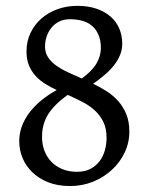

<svg xmlns="http://www.w3.org/2000/svg" viewBox="-20 -623 509 658"><path d="M134.3 -463.9Q134.3 -442.4 144.8 -426.5Q155.3 -410.6 172.9 -398.2Q190.4 -385.7 213.1 -375.2Q235.8 -364.7 260.3 -354Q295.9 -379.9 310.8 -405.8Q325.7 -431.6 325.7 -458Q325.7 -483.4 318.1 -502.2Q310.5 -521 296.9 -533.2Q283.2 -545.4 263.7 -551.3Q244.1 -557.1 220.2 -557.1Q198.2 -557.1 182.1 -548.8Q166 -540.5 155.5 -527.1Q145 -513.7 139.6 -497.1Q134.3 -480.5 134.3 -463.9ZM345.2 -150.9Q345.2 -183.1 333.7 -206.1Q322.3 -229 303.7 -245.6Q285.2 -262.2 261.2 -274.4Q237.3 -286.6 211.9 -297.9Q188.5 -280.8 171.9 -264.4Q155.3 -248 144.8 -231Q134.3 -213.9 129.2 -194.8Q124 -175.8 124 -153.8Q124 -128.4 132.3 -106.4Q140.6 -84.5 156.2 -68.4Q171.9 -52.2 194.1 -43.2Q216.3 -34.2 244.1 -34.2Q271 -34.2 290.3 -44.4Q309.6 -54.7 321.8 -71.3Q334 -87.9 339.6 -108.6Q345.2 -129.4 345.2 -150.9ZM423.3 -171.9Q423.3 -133.8 407.2 -100.1Q391.1 -66.4 363.3 -40.8Q335.4 -15.1 298.6 -0.2Q261.7 14.6 220.2 14.6Q178.2 14.6 146 2Q113.8 -10.7 91.3 -32.2Q68.8 -53.7 57.4 -81.3Q45.9 -108.9 45.9 -139.2Q45.9 -165.5 54.9 -190.2Q64 -214.8 80.8 -237.1Q97.7 -259.3 121.3 -278.8Q145 -298.3 174.3 -314.5Q153.3 -324.2 134.5 -335.9Q115.7 -347.7 101.6 -363.3Q87.4 -378.9 79.1 -399.2Q70.8 -419.4 70.8 -446.8Q70.8 -480.5 84.2 -509.3Q97.7 -538.1 121.1 -558.8Q144.5 -579.6 176.5 -591.3Q208.5 -603 245.1 -603Q281.7 -603 310.3 -593.3Q338.9 -583.5 358.6 -566.4Q378.4 -549.3 388.7 -525.4Q398.9 -501.5 398.9 -473.1Q398.9 -452.6 391.4 -434.3Q383.8 -416 370.6 -399.2Q357.4 -382.3 339.1 -366.7Q320.8 -351.1 299.3 -335.9Q323.7 -324.2 346.2 -309.8Q368.7 -295.4 385.7 -275.9Q402.8 -256.3 413.1 -231Q423.3 -205.6 423.3 -171.9Z"/></svg>

Font: Gentium Kaktovik
Style: Regular
Weight: 400
Designer: J. Victor Gaultney and Annie Olsen
Foundry: SIL International
Version: Version 1.102; 2013; Maintenance release